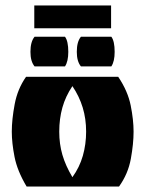

<svg xmlns="http://www.w3.org/2000/svg" viewBox="-20 -680 530 700"><path d="M77 0Q43 -57 33 -108Q23 -159 23 -200Q23 -244 33.5 -300Q44 -356 75 -400H411Q446 -348 456.5 -295.5Q467 -243 467 -200Q467 -156 457 -101Q447 -46 414 0ZM244 -34Q270 -70 282 -112Q294 -154 294 -200Q294 -247 281.5 -288Q269 -329 244 -366Q219 -329 207.5 -288Q196 -247 196 -200Q196 -155 207.5 -115.5Q219 -76 244 -34ZM106 -438Q91 -456 91 -491Q91 -528 106 -546H217Q229 -530 229 -491Q229 -456 217 -438ZM275 -438Q260 -456 260 -491Q260 -528 275 -546H386Q398 -530 398 -491Q398 -456 386 -438ZM105 -577V-660H385V-577Z"/></svg>

Font: Tac One
Style: Regular
Weight: 400
Designer: Oluseyi Olusanya, David Udoh, Eyiyemi Adegbite, Mirko Velimirović
Version: Version 1.003; ttfautohint (v1.8.4.7-5d5b)